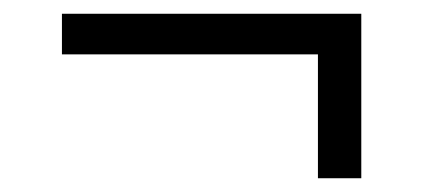

<svg xmlns="http://www.w3.org/2000/svg" viewBox="-20 -400 615 279"><path d="M505 -141H442V-321H70V-380H505Z"/></svg>

Font: CMG Sans
Style: Regular
Weight: 400
Designer: Julieta Ulanovsky
Foundry: Julieta Ulanovsky
Version: Version 7.200